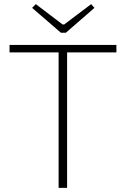

<svg xmlns="http://www.w3.org/2000/svg" viewBox="-20 -907 608 927"><path d="M298 -749 436 -869 420 -887 290 -789H282L153 -887L135 -869L274 -749ZM542 -690H26V-654H263V0H304V-654H542Z"/></svg>

Font: Exo 2 Extra Light
Style: Regular
Weight: 250
Designer: Natanael Gama
Version: Version 1.001;PS 001.001;hotconv 1.0.88;makeotf.lib2.5.64775